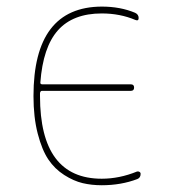

<svg xmlns="http://www.w3.org/2000/svg" viewBox="-20 -547 540 574"><path d="M284.2 6.8Q253.9 6.8 227.1 0.5Q200.2 -5.9 171.9 -23.9Q143.6 -42 124.5 -70.3Q105.5 -98.6 92.8 -147.5Q80.1 -196.3 80.1 -259.8Q80.1 -526.4 284.2 -527.3Q339.8 -527.3 383.8 -508.8Q394.5 -503.9 394.5 -493.2Q394.5 -483.4 384.8 -487.3Q338.9 -506.8 284.2 -506.8Q198.2 -506.8 153.3 -456.5Q108.4 -406.2 100.6 -299.8Q100.6 -294.9 106.4 -294.9H371.1Q380.9 -294.9 380.9 -285.2Q380.9 -275.4 371.1 -275.4H105.5Q100.6 -275.4 99.6 -268.6V-259.8Q99.6 -12.7 284.2 -12.7Q336.9 -12.7 389.6 -34.2Q393.6 -35.2 397 -33.2Q400.4 -31.2 400.4 -27.3Q400.4 -15.6 390.6 -11.7Q341.8 6.8 284.2 6.8Z"/></svg>

Font: Rounded-L Mgen+ 2m thin
Style: Regular
Weight: 100
Designer: [Source Han Sans]
Ryoko NISHIZUKA  (kana & ideographs); Paul D. Hunt (Latin, Greek & Cyrillic); Wenlong ZHANG  (bopomofo
Version: Version 1.059.20150602